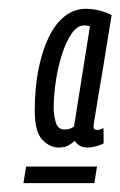

<svg xmlns="http://www.w3.org/2000/svg" viewBox="-20 -699 273 436"><path d="M33.2 -283.1 39.3 -320.8H200.3L194.2 -283.1ZM233.5 -664.9Q222.8 -597.6 215.3 -552.8Q207.7 -508 203.2 -480.3Q198.6 -452.6 196.3 -438.5Q194 -424.3 193.1 -418.6Q192.3 -412.8 192.3 -411.1Q192.3 -403.8 201 -403.8Q202.7 -403.8 206.6 -404.8Q210.5 -405.9 215 -408.2L215.4 -373.8Q208.8 -369.5 197.9 -366.8Q187 -364 179.8 -364Q168.3 -364 161.1 -368.1Q153.9 -372.2 150.1 -379.3Q143.4 -373.5 135.4 -368.7Q127.3 -364 113.9 -364Q92.4 -364 75.6 -382.2Q58.9 -400.3 58.9 -448.4Q58.9 -496.3 66.7 -538.2Q74.6 -580 89.4 -611.7Q104.1 -643.5 125.9 -661.2Q147.7 -679 175.9 -679Q185.6 -679 196 -677.2Q206.3 -675.4 216.3 -672.1Q226.4 -668.9 233.5 -664.9ZM101.9 -453.4Q101.9 -436.1 106.9 -420.5Q111.8 -404.9 126.5 -404.9Q132.3 -404.9 138.3 -406.7Q144.3 -408.6 148.1 -411.7L184.2 -639Q181.1 -640.6 176.9 -641Q172.6 -641.3 171 -641.3Q156 -641.3 143.2 -623.4Q130.5 -605.4 121.1 -576.6Q111.8 -547.8 106.9 -515.2Q101.9 -482.7 101.9 -453.4Z"/></svg>

Font: Georama ExtraCondensed Thin
Style: Italic
Weight: 100
Width: 2
Italic angle: -9°
Designer: Jean-Baptiste Levee
Foundry: Production Type
Version: Version 1.001